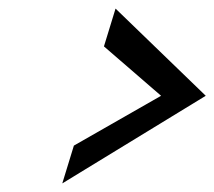

<svg xmlns="http://www.w3.org/2000/svg" viewBox="-20 -701 499 447"><path d="M125 -274 459 -478 249 -681 222 -593 355 -478 152 -362Z"/></svg>

Font: bitstorm
Style: obl
Weight: 400
Version: Version 0.2